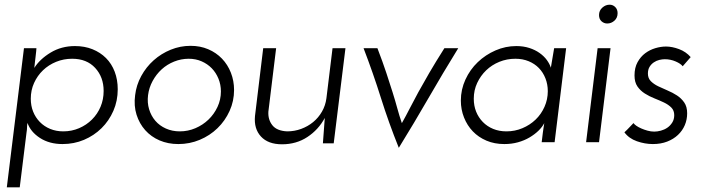

<svg xmlns="http://www.w3.org/2000/svg" viewBox="-20 -605 3001 817"><path d="M421 -218Q421 -277 385 -316Q349 -355 287 -355Q251 -355 219 -342Q187 -329 163 -306Q139 -283 125 -252Q111 -221 111 -185Q111 -155 121 -130Q131 -105 149.5 -86Q168 -67 193.5 -56.5Q219 -46 249 -46Q285 -46 316.5 -59.5Q348 -73 371.5 -96.5Q395 -120 408 -151Q421 -182 421 -218ZM481 -225Q481 -176 462.5 -133.5Q444 -91 412 -59.5Q380 -28 337.5 -10Q295 8 246 8Q190 8 150 -18Q110 -44 97 -82Q95 -72 95 -62.5Q95 -53 93 -42L64 192H9L82 -400H135Q135 -397 134 -387Q133 -377 131.5 -364.5Q130 -352 128.5 -339Q127 -326 126 -316Q149 -353 195 -381Q241 -409 299 -409Q340 -409 373.5 -395.5Q407 -382 431 -358Q455 -334 468 -300Q481 -266 481 -225Z M555 -200Q560 -243 581 -281.5Q602 -320 634 -348.5Q666 -377 706.5 -393.5Q747 -410 791 -410Q832 -410 866 -395.5Q900 -381 924.5 -355.5Q949 -330 962.5 -295.5Q976 -261 976 -222Q976 -175 957 -133Q938 -91 905.5 -59.5Q873 -28 830 -10Q787 8 739 8Q695 8 659 -7.5Q623 -23 598 -51Q573 -79 561 -117Q549 -155 555 -200ZM610 -200Q606 -168 614.5 -140Q623 -112 641 -91Q659 -70 686 -58Q713 -46 745 -46Q780 -46 811.5 -59.5Q843 -73 867 -96Q891 -119 905.5 -150Q920 -181 920 -216Q920 -245 909.5 -270.5Q899 -296 881 -314.5Q863 -333 838 -344Q813 -355 783 -355Q751 -355 721 -343Q691 -331 668 -310Q645 -289 629.5 -260.5Q614 -232 610 -200Z M1400 5H1354L1362 -103Q1335 -53 1288 -22Q1241 9 1180 9Q1121 9 1090.5 -24Q1060 -57 1065 -111L1100 -400H1155L1122 -130Q1120 -96 1139 -72Q1158 -48 1202 -46Q1233 -46 1261.5 -56.5Q1290 -67 1312.5 -85.5Q1335 -104 1350 -130Q1365 -156 1369 -187L1395 -400H1450Z M1677 24Q1634 -83 1601 -188Q1568 -293 1527 -400H1586Q1609 -340 1624 -294.5Q1639 -249 1650.5 -212.5Q1662 -176 1670.5 -144.5Q1679 -113 1690 -81Q1708 -113 1724 -144.5Q1740 -176 1760 -212.5Q1780 -249 1806.5 -294.5Q1833 -340 1871 -400H1930Q1864 -293 1803.5 -188Q1743 -83 1677 24Z M1941 -177Q1941 -224 1960.5 -266.5Q1980 -309 2013 -340.5Q2046 -372 2088.5 -390.5Q2131 -409 2177 -409Q2207 -409 2232 -401Q2257 -393 2276 -379.5Q2295 -366 2307 -349.5Q2319 -333 2324 -317L2338 -400H2389L2340 0H2285L2290 -41Q2292 -52 2293 -62Q2294 -72 2296 -81Q2287 -64 2271 -48.5Q2255 -33 2233 -20Q2211 -7 2184 0.5Q2157 8 2126 8Q2084 8 2050 -6.5Q2016 -21 1992 -46Q1968 -71 1954.5 -105Q1941 -139 1941 -177ZM1996 -185Q1996 -155 2006 -130Q2016 -105 2034.5 -86Q2053 -67 2078.5 -56.5Q2104 -46 2135 -46Q2171 -46 2203 -59.5Q2235 -73 2259 -96Q2283 -119 2297 -150.5Q2311 -182 2311 -217Q2311 -246 2301 -271.5Q2291 -297 2273 -315.5Q2255 -334 2229.5 -344.5Q2204 -355 2173 -355Q2137 -355 2105 -342Q2073 -329 2049 -306Q2025 -283 2010.5 -252Q1996 -221 1996 -185Z M2529 -541Q2529 -560 2543 -572.5Q2557 -585 2574 -585Q2588 -585 2598 -575Q2608 -565 2608 -549Q2608 -529 2594.5 -517Q2581 -505 2564 -505Q2550 -505 2539.5 -514.5Q2529 -524 2529 -541ZM2529 0H2474L2523 -400H2578Z M2919 -362 2885 -323Q2877 -334 2855 -343.5Q2833 -353 2809 -353Q2798 -353 2785.5 -350Q2773 -347 2762 -339.5Q2751 -332 2744 -320.5Q2737 -309 2737 -292Q2737 -272 2749.5 -259.5Q2762 -247 2780.5 -238Q2799 -229 2820.5 -220Q2842 -211 2860.5 -199Q2879 -187 2891.5 -169Q2904 -151 2904 -123Q2904 -96 2894 -72.5Q2884 -49 2865 -31Q2846 -13 2819 -2.5Q2792 8 2758 8Q2724 8 2690 -4Q2656 -16 2637 -42Q2642 -46 2648.5 -53Q2655 -60 2661 -66Q2667 -72 2671 -76.5Q2675 -81 2676 -81Q2679 -76 2687.5 -70Q2696 -64 2708.5 -58.5Q2721 -53 2735.5 -49Q2750 -45 2764 -45Q2777 -45 2792 -49Q2807 -53 2819.5 -61.5Q2832 -70 2840.5 -83.5Q2849 -97 2849 -115Q2849 -135 2836.5 -147.5Q2824 -160 2805 -169Q2786 -178 2764.5 -186.5Q2743 -195 2724 -207Q2705 -219 2692.5 -237Q2680 -255 2680 -284Q2680 -317 2693 -340.5Q2706 -364 2725.5 -378.5Q2745 -393 2768.5 -400Q2792 -407 2814 -407Q2840 -407 2869.5 -396Q2899 -385 2919 -362Z"/></svg>

Font: Josefin Sans
Style: Italic
Weight: 400
Italic angle: -7.5°
Designer: Santiago Orozco
Foundry: Typemade